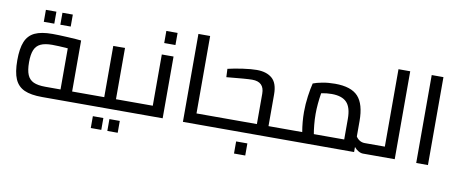

<svg xmlns="http://www.w3.org/2000/svg" viewBox="-74 -1032 3648 1531"><g transform="rotate(10 1750.0 -267.0)"><path d="M40 0ZM625 -85V0H286Q194 0 141 -24Q88 -48 64 -103Q40 -158 40 -255Q40 -350 63 -405.5Q86 -461 138 -485.5Q190 -510 281 -510Q325 -510 402 -506Q479 -502 514 -498V-85ZM297 -85H420V-418Q340 -424 293 -424Q234 -424 199.5 -407.5Q165 -391 150 -354.5Q135 -318 135 -256Q135 -191 150.5 -154Q166 -117 201 -101Q236 -85 297 -85ZM195 -690H280V-593H195ZM329 -690H413V-593H329Z M625 0ZM1018 -85V0H625V-85H774V-500H869V-85ZM711 80H796V176H711ZM845 80H929V176H845Z M1018 0ZM1262 -500V0H1018V-85H1167V-500ZM1170 -691H1261V-593H1170Z M1616 -85V0H1426V-712H1521V-85Z M1616 0ZM2215 -85V0H1616V-85H2010V-331Q2010 -427 1912 -427Q1868 -427 1705 -411L1702 -478Q1756 -491 1823.5 -500.5Q1891 -510 1935 -510Q2014 -510 2059 -471.5Q2104 -433 2104 -341V-85ZM1871 80H1962V178H1871Z M2923 -85V0H2884Q2866 0 2846 -11.5Q2826 -23 2812 -41V0H2215V-85H2377Q2363 -167 2363 -246Q2363 -309 2372 -373.5Q2381 -438 2392 -481Q2419 -492 2466.5 -501Q2514 -510 2569 -510Q2699 -510 2755.5 -449Q2812 -388 2812 -250V-126Q2823 -108 2841.5 -96.5Q2860 -85 2884 -85ZM2471 -85H2717V-252Q2717 -344 2678.5 -384.5Q2640 -425 2556 -425Q2513 -425 2472 -416Q2457 -324 2457 -246Q2457 -201 2461.5 -156.5Q2466 -112 2471 -85Z M3141 -712V0H2923V-85H3046V-712Z M3315 -712H3410V0H3315Z"/></g></svg>

Font: sheba-seeBold
Style: Regular
Weight: 600
Designer: Mohamed Galeb, the designers
Foundry: Kief Type Foundry
Version: Version 2.010; ttfautohint (v1.5.33-1714) -l 8 -r 50 -G 200 